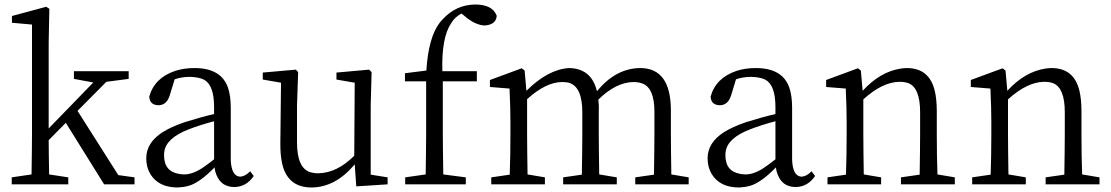

<svg xmlns="http://www.w3.org/2000/svg" viewBox="-20 -818 4932 852"><path d="M577 -31 505 -41 324 -326 452 -455 551 -468V-502H308V-468L394 -452L196 -248V-629L199 -779L185 -788L33 -747V-717L122 -709V-223C122 -180 121 -121 120 -44L32 -31V0H283V-31L198 -44C197 -109 196 -159 196 -196L272 -273L442 0H577Z M1106 -37 1090 -58C1076 -43 1061 -35 1046 -34C1020 -35 1006 -60 1004 -108V-340C1004 -375 1000 -404 992 -428C972 -487 922 -516 843 -516C812 -516 783 -512 756 -503C695 -482 657 -444 642 -388C643 -387 643 -385 643 -383C646 -362 660 -351 685 -351C708 -352 724 -366 733 -394L755 -466C775 -473 798 -477 823 -477C850 -476 871 -472 886 -464C915 -448 930 -408 930 -343V-312C895 -304 851 -292 800 -276C759 -262 726 -247 701 -231C653 -200 629 -162 629 -115C629 -89 635 -66 647 -46C671 -6 712 14 769 14C786 13 803 11 819 6C850 -3 888 -30 932 -75C933 -70 934 -64 935 -58C948 -11 976 12 1021 12C1056 11 1084 -5 1106 -37ZM930 -280V-111C915 -99 901 -89 890 -81C856 -56 825 -44 798 -44C790 -44 783 -45 776 -46C731 -53 708 -80 708 -129C708 -134 708 -139 709 -144C714 -185 751 -219 820 -245C848 -256 885 -268 930 -280Z M1700 -31 1625 -43V-350L1629 -498L1618 -509L1473 -496V-465L1554 -451L1552 -127C1501 -76 1448 -50 1392 -49C1379 -49 1367 -51 1356 -54C1317 -67 1298 -111 1298 -186V-350L1303 -498L1293 -509L1146 -496V-465L1227 -451L1224 -180C1224 -149 1226 -121 1231 -97C1246 -23 1290 14 1363 14C1434 13 1498 -21 1554 -89L1561 9L1700 0Z M1872 -505 1777 -493V-457H1871V-223C1871 -183 1870 -123 1869 -44L1778 -31V0H2047V-31L1947 -44C1946 -123 1945 -182 1945 -223V-457H2096V-502H1943C1940 -601 1953 -672 1982 -715C1993 -734 2009 -748 2028 -758L2056 -735C2082 -716 2107 -706 2130 -705C2135 -705 2141 -706 2146 -707C2169 -712 2182 -725 2184 -746C2184 -747 2184 -749 2183 -751C2170 -782 2139 -798 2088 -798C2032 -797 1985 -776 1946 -734C1941 -729 1936 -723 1931 -717C1898 -674 1878 -603 1872 -505Z M3036 -31 2959 -44C2958 -115 2957 -175 2957 -223V-332C2956 -453 2912 -515 2823 -516C2750 -516 2685 -482 2629 -413C2613 -480 2572 -515 2505 -516C2442 -512 2379 -478 2316 -415L2308 -505L2295 -515L2154 -463V-432L2241 -425C2244 -366 2245 -316 2245 -276V-223C2245 -158 2244 -98 2242 -43L2160 -31V0H2398V-31L2321 -44C2320 -115 2319 -175 2319 -223V-378C2374 -428 2425 -453 2473 -454C2486 -454 2497 -453 2507 -450C2545 -437 2564 -394 2564 -320V-223C2564 -174 2563 -114 2562 -43L2479 -31V0H2717V-31L2639 -44C2638 -115 2637 -175 2637 -223V-324C2638 -343 2637 -360 2635 -376C2687 -427 2739 -453 2790 -454C2805 -454 2818 -452 2829 -448C2866 -435 2884 -393 2884 -322V-223C2884 -176 2883 -116 2882 -43L2799 -31V0H3036Z M3597 -37 3581 -58C3567 -43 3552 -35 3537 -34C3511 -35 3497 -60 3495 -108V-340C3495 -375 3491 -404 3483 -428C3463 -487 3413 -516 3334 -516C3303 -516 3274 -512 3247 -503C3186 -482 3148 -444 3133 -388C3134 -387 3134 -385 3134 -383C3137 -362 3151 -351 3176 -351C3199 -352 3215 -366 3224 -394L3246 -466C3266 -473 3289 -477 3314 -477C3341 -476 3362 -472 3377 -464C3406 -448 3421 -408 3421 -343V-312C3386 -304 3342 -292 3291 -276C3250 -262 3217 -247 3192 -231C3144 -200 3120 -162 3120 -115C3120 -89 3126 -66 3138 -46C3162 -6 3203 14 3260 14C3277 13 3294 11 3310 6C3341 -3 3379 -30 3423 -75C3424 -70 3425 -64 3426 -58C3439 -11 3467 12 3512 12C3547 11 3575 -5 3597 -37ZM3421 -280V-111C3406 -99 3392 -89 3381 -81C3347 -56 3316 -44 3289 -44C3281 -44 3274 -45 3267 -46C3222 -53 3199 -80 3199 -129C3199 -134 3199 -139 3200 -144C3205 -185 3242 -219 3311 -245C3339 -256 3376 -268 3421 -280Z M4217 -31 4140 -44C4138 -97 4137 -157 4137 -223V-324C4137 -359 4134 -390 4128 -415C4112 -482 4071 -516 4004 -516C3996 -516 3988 -515 3979 -514C3917 -505 3860 -472 3808 -415L3800 -505L3787 -515L3646 -463V-432L3733 -425C3736 -364 3737 -315 3737 -276V-223C3737 -158 3736 -98 3734 -43L3652 -31V0H3890V-31L3813 -44C3812 -115 3811 -175 3811 -223V-377C3867 -428 3920 -454 3971 -455C3986 -455 4000 -453 4011 -449C4046 -435 4063 -392 4063 -320V-223C4063 -174 4062 -114 4061 -43L3978 -31V0H4217Z M4859 -31 4782 -44C4780 -97 4779 -157 4779 -223V-324C4779 -359 4776 -390 4770 -415C4754 -482 4713 -516 4646 -516C4638 -516 4630 -515 4621 -514C4559 -505 4502 -472 4450 -415L4442 -505L4429 -515L4288 -463V-432L4375 -425C4378 -364 4379 -315 4379 -276V-223C4379 -158 4378 -98 4376 -43L4294 -31V0H4532V-31L4455 -44C4454 -115 4453 -175 4453 -223V-377C4509 -428 4562 -454 4613 -455C4628 -455 4642 -453 4653 -449C4688 -435 4705 -392 4705 -320V-223C4705 -174 4704 -114 4703 -43L4620 -31V0H4859Z"/></svg>

Font: Noto Serif Tangut
Style: Regular
Weight: 400
Designer: YANG Xicheng
Foundry: Liu Zhao Studio
Version: Version 2.169